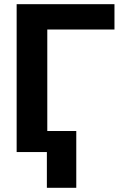

<svg xmlns="http://www.w3.org/2000/svg" viewBox="-20 -727 599 918"><path d="M527.3 -585.9H206.1V-100.6H344.7V170.9H204.1V0H59.6V-707H527.3Z"/></svg>

Font: Pretendard
Style: Bold
Weight: 700
Designer: Base glyphs from Inter by Rasmus Andersson; Hangeul glyphs from Noto Sans CJK(Source Han Sans) by Jang Soo-young and Kan
Foundry: Kil Hyung-jin
Version: Version 1.309